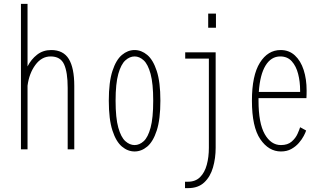

<svg xmlns="http://www.w3.org/2000/svg" viewBox="-20 -770 1690 990"><path d="M88 0V-750H122V-427.5Q140.5 -464 171.2 -488Q202 -512 244 -512Q306.5 -512 334.8 -465.8Q363 -419.5 363 -327V0H329V-317Q329 -397.5 310.5 -438.2Q292 -479 241 -479Q194.5 -479 162.2 -435Q130 -391 122 -328V0Z M674 11Q639 11 608.8 -14.2Q578.5 -39.5 559.8 -97Q541 -154.5 541 -251Q541 -347 559.8 -404.2Q578.5 -461.5 608.8 -486.8Q639 -512 674 -512Q709 -512 739.2 -486.8Q769.5 -461.5 788.2 -404.2Q807 -347 807 -251Q807 -154.5 788.2 -97Q769.5 -39.5 739.2 -14.2Q709 11 674 11ZM674 -22Q699 -22 721 -42Q743 -62 756.5 -111.8Q770 -161.5 770 -251Q770 -339 756.5 -388.8Q743 -438.5 721 -458.8Q699 -479 674 -479Q649 -479 626.5 -458.8Q604 -438.5 590 -388.8Q576 -339 576 -251Q576 -161.5 590 -111.8Q604 -62 626.5 -42Q649 -22 674 -22Z M1053.5 -700H1093.5V-627H1053.5ZM934 200V167H949Q988 167 1011.8 143.2Q1035.5 119.5 1046.2 79.8Q1057 40 1057 -8V-468H935V-500H1092V-8Q1092 46 1078.2 93.5Q1064.5 141 1033.2 170.5Q1002 200 950 200Z M1428.5 11Q1365.5 11 1322.2 -52.2Q1279 -115.5 1279 -251Q1279 -381 1320 -446.5Q1361 -512 1427 -512Q1470.5 -512 1500.5 -484.2Q1530.5 -456.5 1545.8 -409.2Q1561 -362 1561 -303.5Q1561 -294 1560.8 -283.5Q1560.5 -273 1560 -264H1313Q1313 -257.5 1313 -251Q1313 -135 1345 -78.5Q1377 -22 1428.5 -22Q1463.5 -22 1484 -40Q1504.5 -58 1514.2 -80Q1524 -102 1527.5 -114L1558.5 -97Q1555.5 -87 1546.2 -69.2Q1537 -51.5 1521 -33Q1505 -14.5 1482.2 -1.8Q1459.5 11 1428.5 11ZM1425 -479Q1378 -479 1349.2 -432Q1320.5 -385 1314.5 -296H1527.5V-304Q1527.5 -349 1517.2 -389Q1507 -429 1484.5 -454Q1462 -479 1425 -479Z"/></svg>

Font: Trispace Condensed Thin
Style: Regular
Weight: 100
Width: 3
Designer: Tyler Finck
Foundry: Etcetera Type Company
Version: Version 1.210; ttfautohint (v1.8.3)